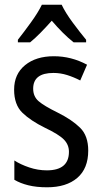

<svg xmlns="http://www.w3.org/2000/svg" viewBox="-20 -786 432 816"><path d="M158 -766Q142 -733 112 -691.5Q82 -650 56 -617V-606H108Q129 -623 152.5 -647Q176 -671 200 -698Q223 -671 246.5 -647.5Q270 -624 293 -606H346V-617Q321 -647 289.5 -689.5Q258 -732 242 -766ZM226 -307Q167 -336 144 -356Q121 -376 121 -409Q121 -476 207 -476Q237 -476 265.5 -467Q294 -458 321 -444L350 -511Q283 -547 209 -547Q133 -547 86.5 -509Q40 -471 40 -405Q40 -341 75 -307Q110 -273 171 -243Q230 -215 251.5 -193Q273 -171 273 -141Q273 -62 179 -62Q141 -62 104 -74.5Q67 -87 41 -104V-22Q66 -7 100.5 1.5Q135 10 180 10Q262 10 308.5 -30Q355 -70 355 -146Q355 -209 320.5 -243Q286 -277 226 -307Z"/></svg>

Font: Noto Sans Display SemiCondensed
Style: Regular
Weight: 400
Width: 4
Designer: Monotype Design team
Foundry: Monotype Imaging Inc.
Version: 1.000